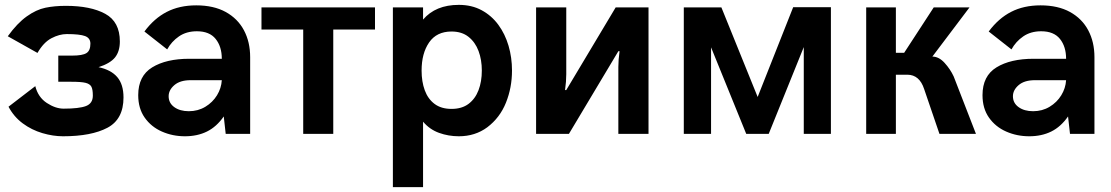

<svg xmlns="http://www.w3.org/2000/svg" viewBox="-20 -550 4566 789"><path d="M239 10Q198 10 154 -3Q110 -16 73.5 -43Q37 -70 15 -111.5L125 -196Q136.5 -150.5 172.2 -127Q208 -103.5 241.5 -103.5Q305 -103.5 333.2 -114.2Q361.5 -125 361.5 -157Q361.5 -182.5 355.5 -193.8Q349.5 -205 332 -209.5Q314.5 -214 273.5 -214H219.5V-321.5H276.5Q319 -321.5 335.2 -331.8Q351.5 -342 351.5 -370.5Q351.5 -393.5 329.5 -401.8Q307.5 -410 254.5 -410Q224 -410 191.5 -393Q159 -376 134 -332.5L12 -401Q50.5 -454.5 89.8 -482.5Q129 -510.5 166.5 -518.2Q204 -526 250.5 -526Q352.5 -526 412.5 -493.2Q472.5 -460.5 472.5 -379.5Q472.5 -339 452.8 -314.2Q433 -289.5 385 -274Q436.5 -263 462 -233Q487.5 -203 487.5 -149.5Q487.5 -60 421.5 -25Q355.5 10 239 10Z M740 10Q689 10 645 -9.5Q601 -29 574.5 -66.8Q548 -104.5 548 -159Q548 -238 605.5 -273.2Q663 -308.5 758 -308.5H891.5Q891.5 -358.5 866.2 -390Q841 -421.5 789 -421.5Q746 -421.5 715.5 -400.5Q685 -379.5 667 -347L573.5 -420.5Q613.5 -474.5 665.5 -501.2Q717.5 -528 786.5 -528Q858 -528 907.5 -500.8Q957 -473.5 982.5 -425.5Q1008 -377.5 1008 -315V0H907.5L899.5 -71.5Q870 -29 830.5 -9.5Q791 10 740 10ZM756 -93Q793.5 -93 823.8 -111.2Q854 -129.5 871.8 -158.5Q889.5 -187.5 891.5 -220.5H763.5Q720 -220.5 696.5 -200.2Q673 -180 673 -154.5Q673 -126.5 696.2 -109.8Q719.5 -93 756 -93Z M1349.5 0H1226V-428.5H1054.5V-519.5H1521V-428.5H1349.5Z M1718.5 219H1594.5V-519.5H1718.5V-469.5Q1770 -530 1865.5 -530Q1918.5 -530 1959.2 -508Q2000 -486 2027.8 -448.2Q2055.5 -410.5 2069.8 -362Q2084 -313.5 2084 -260Q2084 -190 2059.2 -128.2Q2034.5 -66.5 1982.5 -27Q1932.5 10 1865.5 10Q1823 10 1784.2 -4Q1745.5 -18 1718.5 -50ZM1835.5 -102.5Q1878 -102.5 1905.5 -123.2Q1933 -144 1946.5 -179.5Q1960 -215 1960 -260Q1960 -304.5 1946.5 -340.5Q1933 -376.5 1905.5 -398.5Q1878 -420.5 1835.5 -420.5Q1774.5 -420.5 1743.5 -375.8Q1712.5 -331 1712.5 -260Q1712.5 -214.5 1725.5 -179Q1738.5 -143.5 1765.8 -123Q1793 -102.5 1835.5 -102.5Z M2645 0H2521V-274.5Q2521 -304 2526 -339.5H2521L2318 0H2183V-519.5H2307V-245Q2307 -215.5 2302 -180H2307L2510 -519.5H2645Z M3394.5 0H3283V-356.5L3139 0H3046.5L2902 -355.5V0H2790V-519.5H2944.5L3093.5 -151.5L3239.5 -520.5H3394.5Z M3990.5 0H3840.5L3777.5 -184.5Q3758.5 -242.5 3709 -243H3661.5V0H3539.5V-519.5H3661.5V-333H3695.5L3817 -519.5H3964L3811.5 -317.5Q3838 -317.5 3861.5 -291.8Q3885 -266 3899 -236Z M4209.5 10Q4158.5 10 4114.5 -9.5Q4070.5 -29 4044 -66.8Q4017.5 -104.5 4017.5 -159Q4017.5 -238 4075 -273.2Q4132.5 -308.5 4227.5 -308.5H4361Q4361 -358.5 4335.8 -390Q4310.5 -421.5 4258.5 -421.5Q4215.5 -421.5 4185 -400.5Q4154.5 -379.5 4136.5 -347L4043 -420.5Q4083 -474.5 4135 -501.2Q4187 -528 4256 -528Q4327.5 -528 4377 -500.8Q4426.5 -473.5 4452 -425.5Q4477.5 -377.5 4477.5 -315V0H4377L4369 -71.5Q4339.5 -29 4300 -9.5Q4260.5 10 4209.5 10ZM4225.5 -93Q4263 -93 4293.2 -111.2Q4323.5 -129.5 4341.2 -158.5Q4359 -187.5 4361 -220.5H4233Q4189.5 -220.5 4166 -200.2Q4142.5 -180 4142.5 -154.5Q4142.5 -126.5 4165.8 -109.8Q4189 -93 4225.5 -93Z"/></svg>

Font: Acari Sans
Style: Bold
Weight: 700
Designer: Alfredo Marco Pradil and Stefan Peev (font) & Cristiano Sobral (main changes)
Foundry: Alfredo Marco Pradil and Stefan Peev (font) & Cristiano Sobral (main changes)
Version: Version 1.063; ttfautohint (v1.8.3)